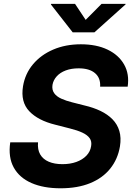

<svg xmlns="http://www.w3.org/2000/svg" viewBox="-20 -968 694 998"><path d="M294.9 10.7Q206.5 10.7 143.8 -16.6Q81.1 -43.9 51.5 -97.2Q22 -150.4 33.2 -228H177.7Q174.3 -190.4 189 -165.3Q203.6 -140.1 233.4 -127.4Q263.2 -114.7 304.7 -114.7Q344.7 -114.7 376.7 -126.2Q408.7 -137.7 429 -158.7Q449.2 -179.7 453.6 -208Q458 -232.4 446.3 -249.3Q434.6 -266.1 408.7 -278.3Q382.8 -290.5 343.3 -300.3L267.1 -319.8Q177.7 -341.8 132.1 -389.9Q86.4 -438 99.6 -519.5Q110.4 -585 151.6 -634Q192.9 -683.1 256.8 -710.4Q320.8 -737.8 400.4 -737.8Q481.4 -737.8 539.3 -710Q597.2 -682.1 625.2 -632.6Q653.3 -583 643.6 -517.6H500.5Q503.4 -562.5 474.1 -587.6Q444.8 -612.8 388.7 -612.8Q350.6 -612.8 321.5 -601.8Q292.5 -590.8 274.9 -571.3Q257.3 -551.8 252.9 -527.3Q249 -501.5 261.5 -483.9Q273.9 -466.3 298.8 -455.1Q323.7 -443.8 355.5 -436L418.9 -419.9Q465.3 -409.2 502.4 -391.4Q539.6 -373.5 564.7 -347.9Q589.8 -322.3 600.3 -287.4Q610.8 -252.4 603.5 -207Q592.3 -140.6 553 -91.6Q513.7 -42.5 448.5 -15.9Q383.3 10.7 294.9 10.7ZM370.1 -947.8 425.3 -864.7 507.8 -947.8H633.3L632.3 -944.8L470.7 -799.8H357.9L244.6 -944.8L245.6 -947.8Z"/></svg>

Font: Inter 17pt
Style: Bold Italic
Weight: 700
Italic angle: -9.3988°
Version: Version 4.001;git-66647c0bb